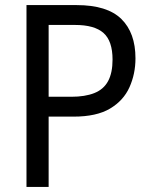

<svg xmlns="http://www.w3.org/2000/svg" viewBox="-20 -734 603 754"><path d="M84 0V-714H281Q401 -714 456.5 -659.5Q512 -605 512 -505Q512 -444 488.5 -391.5Q465 -339 412 -307.5Q359 -276 269 -276H171V0ZM260 -354Q314 -354 350.5 -368.5Q387 -383 404.5 -415.5Q422 -448 422 -500Q422 -573 386.5 -604.5Q351 -636 275 -636H171V-354Z"/></svg>

Font: Noto Sans Mono SemiCondensed
Style: Regular
Weight: 400
Width: 4
Designer: Monotype Design Team
Foundry: Monotype Imaging Inc.
Version: Version 2.010